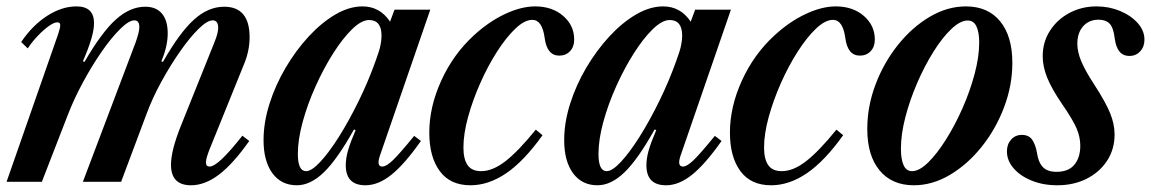

<svg xmlns="http://www.w3.org/2000/svg" viewBox="-21 -554 3507 585"><path d="M561 10.5Q500 10.5 500 -52Q500 -95 529.5 -169L632.5 -425.5Q645.5 -457 643.5 -474.5Q641.5 -492 627 -492Q610.5 -492 584 -466Q557.5 -440 527.8 -397.5Q498 -355 470.5 -304.8Q443 -254.5 425 -205.5L348 0H231.5L392.5 -425.5Q397.5 -440 400.5 -451.5Q403.5 -463 403.5 -471.5Q403.5 -492 388.5 -492Q372 -492 345.5 -466Q319 -440 289.2 -397.2Q259.5 -354.5 231.8 -303.2Q204 -252 184.5 -201L106.5 0H-1L156.5 -451Q163 -470.5 162.5 -478.2Q162 -486 153.5 -486Q144 -486 128 -474.8Q112 -463.5 94.5 -445.2Q77 -427 63.5 -406.5L43.5 -426Q78 -477 122.8 -505.8Q167.5 -534.5 212 -534.5Q265.5 -534.5 265.5 -483.5Q265.5 -463.5 257.2 -435.5Q249 -407.5 231.5 -367L236.5 -365.5Q289 -456 332.2 -494.8Q375.5 -533.5 421.5 -533.5Q455 -533.5 472.5 -512.5Q490 -491.5 490 -452.5Q490 -412.5 470.5 -367L475.5 -365.5Q526.5 -455 570 -494.2Q613.5 -533.5 662 -533.5Q739.5 -533.5 739.5 -440.5Q739.5 -398 721.5 -356L618.5 -101.5Q606.5 -72 606.5 -59.2Q606.5 -46.5 617.5 -46.5Q630.5 -46.5 654.8 -69.2Q679 -92 717.5 -140.5L738.5 -124.5Q689.5 -55 646.5 -22.2Q603.5 10.5 561 10.5Z M883.5 10.5Q836 10.5 809 -26.2Q782 -63 782 -127Q782 -180.5 800 -237.5Q818 -294.5 849.2 -347.5Q880.5 -400.5 919.5 -442.8Q958.5 -485 1000.8 -509.8Q1043 -534.5 1083.5 -534.5Q1136.5 -534.5 1167.5 -488L1181 -524.5H1290L1137 -81Q1125 -46.5 1144 -46.5Q1156 -46.5 1176.5 -66.2Q1197 -86 1241 -140L1261.5 -124.5Q1211.5 -53.5 1171.5 -21.5Q1131.5 10.5 1092.5 10.5Q1032.5 10.5 1032.5 -50.5Q1032.5 -71.5 1039.5 -96Q1046.5 -120.5 1062.5 -157.5L1057.5 -159.5Q1007 -69 966 -29.2Q925 10.5 883.5 10.5ZM911.5 -32.5Q928.5 -32.5 955 -61Q981.5 -89.5 1011.8 -137.5Q1042 -185.5 1071.5 -245.5Q1101 -305.5 1123.5 -368.5Q1135 -399.5 1138.2 -415.8Q1141.5 -432 1141.5 -445Q1141.5 -493 1103.5 -493Q1080.5 -493 1051.8 -465Q1023 -437 994 -391.2Q965 -345.5 940.5 -291Q916 -236.5 901.2 -182.5Q886.5 -128.5 886.5 -85Q886.5 -32.5 911.5 -32.5Z M1412.5 10.5Q1350.5 10.5 1318.8 -32.8Q1287 -76 1287 -150Q1287 -228.5 1323.5 -308.5Q1360 -388.5 1422 -445.5Q1468 -488 1517.5 -511.2Q1567 -534.5 1609.5 -534.5Q1661.5 -534.5 1695 -505.5Q1728.5 -476.5 1728.5 -433.5Q1728.5 -411.5 1715.8 -398Q1703 -384.5 1683 -384.5Q1645.5 -384.5 1638.5 -438.5Q1631 -493.5 1601 -493.5Q1577.5 -493.5 1549.5 -467Q1521.5 -440.5 1493.5 -396.8Q1465.5 -353 1442.5 -301.2Q1419.5 -249.5 1405.2 -197.8Q1391 -146 1391 -104.5Q1391 -69 1403.8 -50.8Q1416.5 -32.5 1445 -32.5Q1480 -32.5 1519 -62.8Q1558 -93 1611.5 -159L1632 -142Q1575.5 -63 1521.5 -26.2Q1467.5 10.5 1412.5 10.5Z M1799.5 10.5Q1752 10.5 1725 -26.2Q1698 -63 1698 -127Q1698 -180.5 1716 -237.5Q1734 -294.5 1765.2 -347.5Q1796.5 -400.5 1835.5 -442.8Q1874.5 -485 1916.8 -509.8Q1959 -534.5 1999.5 -534.5Q2052.5 -534.5 2083.5 -488L2097 -524.5H2206L2053 -81Q2041 -46.5 2060 -46.5Q2072 -46.5 2092.5 -66.2Q2113 -86 2157 -140L2177.5 -124.5Q2127.5 -53.5 2087.5 -21.5Q2047.5 10.5 2008.5 10.5Q1948.5 10.5 1948.5 -50.5Q1948.5 -71.5 1955.5 -96Q1962.5 -120.5 1978.5 -157.5L1973.5 -159.5Q1923 -69 1882 -29.2Q1841 10.5 1799.5 10.5ZM1827.5 -32.5Q1844.5 -32.5 1871 -61Q1897.5 -89.5 1927.8 -137.5Q1958 -185.5 1987.5 -245.5Q2017 -305.5 2039.5 -368.5Q2051 -399.5 2054.2 -415.8Q2057.5 -432 2057.5 -445Q2057.5 -493 2019.5 -493Q1996.5 -493 1967.8 -465Q1939 -437 1910 -391.2Q1881 -345.5 1856.5 -291Q1832 -236.5 1817.2 -182.5Q1802.5 -128.5 1802.5 -85Q1802.5 -32.5 1827.5 -32.5Z M2328.5 10.5Q2266.5 10.5 2234.8 -32.8Q2203 -76 2203 -150Q2203 -228.5 2239.5 -308.5Q2276 -388.5 2338 -445.5Q2384 -488 2433.5 -511.2Q2483 -534.5 2525.5 -534.5Q2577.5 -534.5 2611 -505.5Q2644.5 -476.5 2644.5 -433.5Q2644.5 -411.5 2631.8 -398Q2619 -384.5 2599 -384.5Q2561.5 -384.5 2554.5 -438.5Q2547 -493.5 2517 -493.5Q2493.5 -493.5 2465.5 -467Q2437.5 -440.5 2409.5 -396.8Q2381.5 -353 2358.5 -301.2Q2335.5 -249.5 2321.2 -197.8Q2307 -146 2307 -104.5Q2307 -69 2319.8 -50.8Q2332.5 -32.5 2361 -32.5Q2396 -32.5 2435 -62.8Q2474 -93 2527.5 -159L2548 -142Q2491.5 -63 2437.5 -26.2Q2383.5 10.5 2328.5 10.5Z M2763.5 10.5Q2696.5 10.5 2659 -34.8Q2621.5 -80 2621.5 -161Q2621.5 -230.5 2646.8 -297Q2672 -363.5 2715 -417.2Q2758 -471 2811.8 -502.8Q2865.5 -534.5 2922 -534.5Q2989 -534.5 3026.2 -489.2Q3063.5 -444 3063.5 -362.5Q3063.5 -293.5 3038.2 -227Q3013 -160.5 2970.2 -107Q2927.5 -53.5 2873.8 -21.5Q2820 10.5 2763.5 10.5ZM2758 -32.5Q2780 -32.5 2807 -59Q2834 -85.5 2861.2 -128.8Q2888.5 -172 2911.5 -224Q2934.5 -276 2948.5 -328.5Q2962.5 -381 2962.5 -424.5Q2962.5 -456 2954 -473.8Q2945.5 -491.5 2927.5 -491.5Q2905 -491.5 2877.8 -465.8Q2850.5 -440 2823.5 -397Q2796.5 -354 2774 -302.2Q2751.5 -250.5 2737.8 -198Q2724 -145.5 2724 -101Q2724 -68.5 2732.2 -50.5Q2740.5 -32.5 2758 -32.5Z M3200.5 10.5Q3157.5 10.5 3122.8 -3.5Q3088 -17.5 3067.5 -41Q3047 -64.5 3047 -93Q3047 -114.5 3059.8 -128.8Q3072.5 -143 3092.5 -143Q3113.5 -143 3123.8 -128.5Q3134 -114 3138.5 -88.5Q3142.5 -60 3156.2 -45.2Q3170 -30.5 3198 -30.5Q3235 -30.5 3252.8 -52.5Q3270.5 -74.5 3270.5 -110Q3270.5 -136 3259.5 -162.2Q3248.5 -188.5 3214 -238.5Q3182.5 -285 3169.2 -318.5Q3156 -352 3156 -382.5Q3156 -426 3178.2 -460.5Q3200.5 -495 3237.8 -514.8Q3275 -534.5 3320 -534.5Q3358 -534.5 3391.2 -520.8Q3424.5 -507 3445.2 -484Q3466 -461 3466 -433Q3466 -411.5 3453 -397.5Q3440 -383.5 3420 -383.5Q3382.5 -383.5 3375.5 -436.5Q3371.5 -470 3359.8 -482Q3348 -494 3326.5 -494Q3297 -494 3279.2 -474Q3261.5 -454 3261.5 -420.5Q3261.5 -396 3273.5 -367.2Q3285.5 -338.5 3312 -298Q3348 -242.5 3361.5 -209Q3375 -175.5 3375 -144.5Q3375 -99 3352 -64Q3329 -29 3289.5 -9.2Q3250 10.5 3200.5 10.5Z"/></svg>

Font: Libre Caslon Condensed SemiBold Italic
Style: Regular
Weight: 600
Italic angle: -22.583°
Designer: Pablo Impallari, Rodrigo Fuenzalida, Katja Schimmel, Ertekin Erdin
Foundry: Pablo Impallari, Rodrigo Fuenzalida
Version: Version 2.000; ttfautohint (v1.8.4.7-5d5b);gftools[0.9.33]